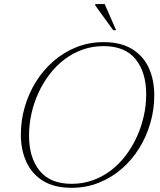

<svg xmlns="http://www.w3.org/2000/svg" viewBox="-20 -886 762 916"><path d="M118.5 -239Q118.5 -134 169 -71.5Q219.5 -9 322 -9Q375.5 -9 422.8 -26Q470 -43 509.5 -73.2Q549 -103.5 580 -144.5Q611 -185.5 632.8 -233.2Q654.5 -281 666 -332.5Q677.5 -384 677.5 -436Q677.5 -541 627 -603.5Q576.5 -666 474 -666Q420.5 -666 373.2 -649Q326 -632 286.5 -601.8Q247 -571.5 215.8 -530.5Q184.5 -489.5 162.8 -441.8Q141 -394 129.8 -342.5Q118.5 -291 118.5 -239ZM716 -431.5Q716 -363.5 697.2 -298.8Q678.5 -234 643.8 -178.2Q609 -122.5 560.2 -80.2Q511.5 -38 451 -14Q390.5 10 321.5 10Q239 10 185.5 -23Q132 -56 105.8 -113.5Q79.5 -171 79.5 -243.5Q79.5 -311.5 98.2 -376.2Q117 -441 152 -496.8Q187 -552.5 235.8 -594.8Q284.5 -637 344.8 -661Q405 -685 474 -685Q556.5 -685 610.2 -652Q664 -619 690 -561.8Q716 -504.5 716 -431.5ZM534 -742H520L434.5 -860V-866.5H479.5Z"/></svg>

Font: Newsreader 24pt ExtraLight
Style: Italic
Weight: 250
Italic angle: -17°
Designer: Hugues Gentile
Foundry: Production Type
Version: Version 1.003